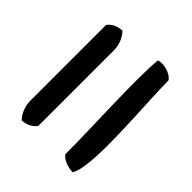

<svg xmlns="http://www.w3.org/2000/svg" viewBox="-51 -582 613 613"><g transform="rotate(-45 255.5 -275.0)"><path d="M31 -156C87 -120 351 -147 455 -147C471 -157 484 -191 476 -216C388 -225 173 -213 55 -213C42 -205 31 -178 31 -156ZM33 -388C33 -367 45 -347 58 -338H400C426 -338 450 -350 463 -363C463 -385 452 -404 439 -413H96C70 -413 46 -401 33 -388Z"/></g></svg>

Font: Snowfall
Style: Regular
Weight: 400
Designer: Jasper
Foundry: Cannot Into Space Fonts
Version: Version 0.9